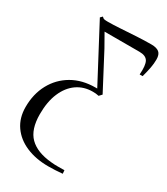

<svg xmlns="http://www.w3.org/2000/svg" viewBox="-221 -598 814 934"><g transform="rotate(30 186.0 -131.0)"><path d="M208 251.5Q137 251.5 83 228.2Q29 205 -1.5 161.2Q-32 117.5 -32 56Q-32 -17 -1.2 -73.8Q29.5 -130.5 85.2 -163Q141 -195.5 216 -195.5Q218.5 -195.5 220.8 -195.5Q223 -195.5 225 -195.5L63 -501.5L74 -512.5Q80.5 -505 87.5 -503.8Q94.5 -502.5 107 -502.5Q136 -502.5 177.5 -505.2Q219 -508 263.8 -510.5Q308.5 -513 346 -513Q375.5 -513 389.8 -501.5Q404 -490 404 -461.5Q404 -439 399.5 -414.8Q395 -390.5 386 -358H369.5Q373.5 -411.5 361.5 -432.2Q349.5 -453 313.5 -453Q282 -453 244.5 -453Q207 -453 173 -453Q139 -453 117.5 -453L158 -381.5L262.5 -183L248.5 -168Q240 -170 231.5 -170.8Q223 -171.5 214.5 -171.5Q164 -171.5 126 -144.8Q88 -118 66.8 -68.2Q45.5 -18.5 45.5 51.5Q45.5 137.5 86.8 178.5Q128 219.5 210.5 227Q229 229 248.2 228.8Q267.5 228.5 285.5 228.5L287 247.5Q263.5 249.5 246.2 250.5Q229 251.5 208 251.5Z"/></g></svg>

Font: Merriweather 144pt Light
Style: Italic
Weight: 300
Italic angle: -7.8°
Version: Version 2.101